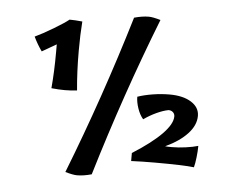

<svg xmlns="http://www.w3.org/2000/svg" viewBox="-49 -631 895 761"><g transform="rotate(5 399.0 -250.5)"><path d="M153 -260Q159 -326 159 -404V-435L102 -402Q84 -427 69 -458Q99 -472 141.5 -497.5Q184 -523 201 -537Q223 -537 252 -534Q248 -482 248 -417Q248 -333 255 -260Q231 -257 206 -257Q183 -257 153 -260ZM237 66Q357 -240 455 -567Q487 -576 513 -576Q529 -576 560 -567Q440 -261 342 66Q310 75 284 75Q268 75 237 66ZM586 -2Q537 -2 493 0V-32Q569 -80 608.5 -120.5Q648 -161 648 -191Q648 -201 641 -207.5Q634 -214 623 -214Q602 -210 576 -198Q550 -186 526 -169Q512 -185 503.5 -210Q495 -235 495 -256Q521 -265 555 -270.5Q589 -276 622 -276Q676 -276 708.5 -255.5Q741 -235 741 -201Q741 -164 709.5 -130Q678 -96 622 -70Q630 -69 649 -69Q675 -69 704 -73Q733 -77 753 -83Q753 -63 750 -37Q747 -11 743 3Q703 -2 586 -2Z"/></g></svg>

Font: Mirza
Style: Bold
Weight: 700
Designer: Arabic design by Kourosh Beigpour, Latin design by Eduardo Tunni, engineering by Lasse Fister
Version: Version 1.0010g